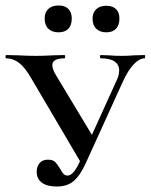

<svg xmlns="http://www.w3.org/2000/svg" viewBox="-24 -669 550 701"><path d="M-1 -456Q-4 -456 -4 -462Q-4 -468 -1 -468L43 -467Q81 -465 107 -465Q133 -465 169 -467L211 -468Q214 -468 214 -462Q214 -456 211 -456Q167 -456 167 -431Q167 -417 180 -395L321 -161L275 -69L89 -385Q67 -423 45.5 -439.5Q24 -456 -1 -456ZM411 -412Q411 -433 394.5 -444.5Q378 -456 344 -456Q341 -456 341 -462Q341 -468 344 -468L372 -467Q396 -465 421 -465Q442 -465 466 -467L504 -468Q506 -468 506 -462Q506 -456 504 -456Q485 -456 464.5 -434.5Q444 -413 425 -372L289 -73Q268 -27 244.5 -7.5Q221 12 183 12Q148 12 129 -2Q110 -16 110 -42Q110 -61 120.5 -73.5Q131 -86 151 -86Q169 -86 177.5 -77.5Q186 -69 196 -52Q203 -39 208.5 -33.5Q214 -28 223 -28Q243 -28 265 -74L403 -378Q411 -394 411 -412ZM139 -601Q139 -624 152.5 -636.5Q166 -649 190 -649Q213 -649 225.5 -636.5Q238 -624 238 -601Q238 -577 225.5 -564Q213 -551 190 -551Q166 -551 152.5 -564Q139 -577 139 -601ZM314 -601Q314 -623 327.5 -635.5Q341 -648 364 -648Q387 -648 399.5 -636Q412 -624 412 -601Q412 -577 399.5 -564Q387 -551 364 -551Q341 -551 327.5 -564Q314 -577 314 -601Z"/></svg>

Font: Cormorant SC SemiBold
Style: Regular
Weight: 600
Designer: Christian Thalmann (Catharsis Fonts)
Foundry: Catharsis Fonts
Version: Version 4.000